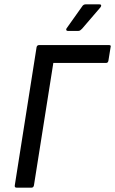

<svg xmlns="http://www.w3.org/2000/svg" viewBox="-20 -862 529 882"><path d="M56 0Q46 0 48 -11L148 -645Q150 -655 160 -655H480Q485 -655 487.5 -653Q490 -651 488 -645L478 -583Q476 -573 468 -573H225L136 -11Q134 0 125 0ZM291 -720Q286 -720 284.5 -724Q283 -728 286 -732L357 -832Q363 -842 373 -842H437Q443 -842 444.5 -838.5Q446 -835 442 -829L357 -730Q353 -726 349 -723Q345 -720 340 -720Z"/></svg>

Font: Sofia Sans Semi Condensed Medium
Style: Italic
Weight: 500
Italic angle: -9°
Version: Version 4.100